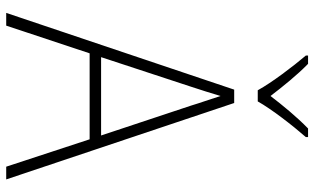

<svg xmlns="http://www.w3.org/2000/svg" viewBox="-212 -776 988 603"><g transform="rotate(90 281.5 -474.0)"><path d="M263 -790H298C322 -833 374 -900 410 -941V-948H383C346 -912 310 -868 281 -830C252 -868 215 -914 180 -948H154V-941C188 -901 239 -834 263 -790ZM20 0H60L147 -262H417L503 0H543L303 -716H261ZM252 -581C261 -609 272 -642 281 -673C291 -641 303 -608 311 -581L405 -298H159Z"/></g></svg>

Font: Noto Sans Mono SemiCondensed ExtraLight
Style: Regular
Weight: 200
Width: 4
Designer: Monotype Design Team
Foundry: Monotype Imaging Inc.
Version: Version 2.014